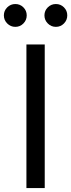

<svg xmlns="http://www.w3.org/2000/svg" viewBox="-46 -953 361 973"><path d="M180.7 -727.5V0H87.9V-727.5ZM237.3 -816.9Q213.4 -816.9 196.3 -834Q179.2 -851.1 179.2 -875Q179.2 -898.9 196.3 -915.8Q213.4 -932.6 237.3 -932.6Q261.2 -932.6 278.1 -915.8Q294.9 -898.9 294.9 -875Q294.9 -851.1 278.1 -834Q261.2 -816.9 237.3 -816.9ZM31.7 -816.9Q7.8 -816.9 -9.3 -834Q-26.4 -851.1 -26.4 -875Q-26.4 -898.9 -9.3 -915.8Q7.8 -932.6 31.7 -932.6Q55.7 -932.6 72.5 -915.8Q89.4 -898.9 89.4 -875Q89.4 -851.1 72.5 -834Q55.7 -816.9 31.7 -816.9Z"/></svg>

Font: Inter Variable LoSnoCo
Style: Regular
Weight: 400
Designer: Rasmus Andersson
Foundry: rsms
Version: Version 4.000;git-a52131595; featfreeze: case,dlig,ss01,ss02